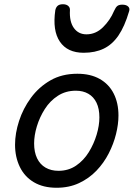

<svg xmlns="http://www.w3.org/2000/svg" viewBox="-20 -867 631 906"><path d="M247 19Q184 19 140 -7Q96 -33 73.5 -79.5Q51 -126 51 -184Q51 -238 70 -296.5Q89 -355 126 -405.5Q163 -456 217.5 -487.5Q272 -519 345 -519Q407 -519 450.5 -494.5Q494 -470 516.5 -425.5Q539 -381 539 -322Q539 -281 527.5 -234.5Q516 -188 493 -143Q470 -98 435 -61.5Q400 -25 353 -3Q306 19 247 19ZM256 -61Q303 -61 339 -85.5Q375 -110 399 -149Q423 -188 436 -231.5Q449 -275 449 -313Q449 -354 435.5 -382Q422 -410 397 -424.5Q372 -439 338 -439Q290 -439 253 -415Q216 -391 191.5 -352.5Q167 -314 154 -271Q141 -228 141 -190Q141 -149 155 -120Q169 -91 195 -76Q221 -61 256 -61ZM375 -618Q298 -618 262.5 -670.5Q227 -723 241 -819Q244 -833 252.5 -840Q261 -847 277 -847Q293 -847 302 -839Q311 -831 310 -819Q307 -765 328.5 -735Q350 -705 388 -705Q432 -705 466 -738.5Q500 -772 518 -815Q526 -833 534 -839Q542 -845 557 -845Q576 -845 585 -836Q594 -827 589 -813Q568 -742 539 -699.5Q510 -657 469.5 -637.5Q429 -618 375 -618Z"/></svg>

Font: Playwrite TZ
Style: Regular
Weight: 400
Designer: Veronika Burian, José Scaglione
Foundry: TypeTogether
Version: Version 1.002